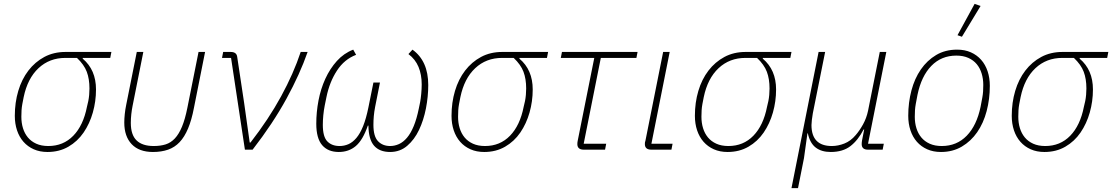

<svg xmlns="http://www.w3.org/2000/svg" viewBox="-20 -778 5781 998"><path d="M410 -477V-473Q479 -415 479 -313Q479 -251 462.5 -193Q446 -135 414.5 -89Q383 -43 335.5 -15.5Q288 12 227 12Q187 12 155.5 -2Q124 -16 102 -41Q80 -66 68.5 -100.5Q57 -135 57 -176Q57 -245 75 -305.5Q93 -366 127.5 -411Q162 -456 210.5 -482Q259 -508 321 -508H559L553 -477ZM320 -477Q237 -477 180 -423.5Q123 -370 103 -273L96 -237Q93 -221 92 -205Q91 -189 91 -171Q91 -139 99.5 -111.5Q108 -84 125 -63.5Q142 -43 168.5 -31Q195 -19 231 -19Q309 -19 361 -72.5Q413 -126 432 -223L439 -253Q442 -268 443.5 -285Q445 -302 445 -318Q445 -368 431 -405Q417 -442 380 -477Z M669 -227Q665 -207 662.5 -184.5Q660 -162 660 -139Q660 -77 690 -48Q720 -19 779 -19Q814 -19 841 -27.5Q868 -36 889 -58.5Q910 -81 926 -119.5Q942 -158 954 -218L1012 -508H1046L988 -217Q976 -154 957.5 -110Q939 -66 913.5 -39Q888 -12 853.5 0Q819 12 775 12Q703 12 664.5 -28.5Q626 -69 626 -141Q626 -161 628.5 -185Q631 -209 636 -233L691 -508H725Z M1253 0 1181 -477H1134L1140 -508H1179Q1210 -508 1213 -482L1249 -243L1278 -37H1282Q1376 -158 1441 -277Q1506 -396 1543 -508H1579Q1539 -393 1469 -265Q1399 -137 1293 0Z M1930 -223Q1925 -197 1923 -174.5Q1921 -152 1921 -129Q1921 -69 1945 -44Q1969 -19 2008 -19Q2031 -19 2053.5 -29Q2076 -39 2095.5 -62Q2115 -85 2130.5 -122.5Q2146 -160 2157 -214L2164 -248Q2167 -264 2169.5 -290Q2172 -316 2172 -339Q2172 -390 2155.5 -430Q2139 -470 2103 -497L2124 -520Q2206 -461 2206 -336Q2206 -276 2194 -214.5Q2182 -153 2158 -102.5Q2134 -52 2096.5 -20Q2059 12 2008 12Q1953 12 1924.5 -20.5Q1896 -53 1895 -125H1892Q1866 -50 1829.5 -19Q1793 12 1741 12Q1685 12 1654.5 -23.5Q1624 -59 1624 -135Q1624 -195 1635.5 -255.5Q1647 -316 1671 -368.5Q1695 -421 1731 -461Q1767 -501 1816 -520L1831 -493Q1770 -470 1731.5 -411Q1693 -352 1677 -274L1668 -230Q1663 -205 1660.5 -178.5Q1658 -152 1658 -129Q1658 -67 1681.5 -43Q1705 -19 1745 -19Q1769 -19 1791 -28.5Q1813 -38 1832.5 -61Q1852 -84 1867.5 -122.5Q1883 -161 1895 -220L1921 -349H1955Z M2680 -477V-473Q2749 -415 2749 -313Q2749 -251 2732.5 -193Q2716 -135 2684.5 -89Q2653 -43 2605.5 -15.5Q2558 12 2497 12Q2457 12 2425.5 -2Q2394 -16 2372 -41Q2350 -66 2338.5 -100.5Q2327 -135 2327 -176Q2327 -245 2345 -305.5Q2363 -366 2397.5 -411Q2432 -456 2480.5 -482Q2529 -508 2591 -508H2829L2823 -477ZM2590 -477Q2507 -477 2450 -423.5Q2393 -370 2373 -273L2366 -237Q2363 -221 2362 -205Q2361 -189 2361 -171Q2361 -139 2369.5 -111.5Q2378 -84 2395 -63.5Q2412 -43 2438.5 -31Q2465 -19 2501 -19Q2579 -19 2631 -72.5Q2683 -126 2702 -223L2709 -253Q2712 -268 2713.5 -285Q2715 -302 2715 -318Q2715 -368 2701 -405Q2687 -442 2650 -477Z M3015 0Q2981 0 2981 -29Q2981 -34 2981.5 -38Q2982 -42 2983 -47L3069 -477H2895L2901 -508H3294L3288 -477H3103L3014 -31H3131L3125 0Z M3470 0H3366Q3332 0 3332 -29Q3332 -34 3332.5 -38Q3333 -42 3335 -47L3427 -508H3461L3366 -31H3476Z M3945 -477V-473Q4014 -415 4014 -313Q4014 -251 3997.5 -193Q3981 -135 3949.5 -89Q3918 -43 3870.5 -15.5Q3823 12 3762 12Q3722 12 3690.5 -2Q3659 -16 3637 -41Q3615 -66 3603.5 -100.5Q3592 -135 3592 -176Q3592 -245 3610 -305.5Q3628 -366 3662.5 -411Q3697 -456 3745.5 -482Q3794 -508 3856 -508H4094L4088 -477ZM3855 -477Q3772 -477 3715 -423.5Q3658 -370 3638 -273L3631 -237Q3628 -221 3627 -205Q3626 -189 3626 -171Q3626 -139 3634.5 -111.5Q3643 -84 3660 -63.5Q3677 -43 3703.5 -31Q3730 -19 3766 -19Q3844 -19 3896 -72.5Q3948 -126 3967 -223L3974 -253Q3977 -268 3978.5 -285Q3980 -302 3980 -318Q3980 -368 3966 -405Q3952 -442 3915 -477Z M4094 200 4235 -508H4269L4205 -189Q4202 -172 4200 -155Q4198 -138 4198 -128Q4198 -19 4304 -19Q4336 -19 4369 -32Q4402 -45 4428 -76Q4448 -99 4466 -131.5Q4484 -164 4492 -202L4553 -508H4587L4492 -31H4574L4568 0H4492Q4459 0 4459 -29Q4459 -34 4459.5 -38.5Q4460 -43 4461 -49L4472 -105H4469Q4440 -49 4400.5 -18.5Q4361 12 4298 12Q4250 12 4220 -11Q4190 -34 4179 -85H4177L4159 44L4128 200Z M4871 12Q4831 12 4799.5 -2Q4768 -16 4746 -41Q4724 -66 4712.5 -100.5Q4701 -135 4701 -176Q4701 -245 4717.5 -307.5Q4734 -370 4766.5 -417Q4799 -464 4846 -492Q4893 -520 4955 -520Q4995 -520 5026.5 -506Q5058 -492 5080 -467Q5102 -442 5113.5 -407.5Q5125 -373 5125 -332Q5125 -263 5108.5 -200.5Q5092 -138 5059.5 -91Q5027 -44 4979.5 -16Q4932 12 4871 12ZM4875 -19Q4953 -19 5005 -72.5Q5057 -126 5077 -223L5086 -271Q5089 -287 5090 -303Q5091 -319 5091 -337Q5091 -368 5082.5 -396Q5074 -424 5057 -444.5Q5040 -465 5013.5 -477Q4987 -489 4951 -489Q4873 -489 4821 -435.5Q4769 -382 4749 -285L4740 -237Q4737 -221 4736 -205Q4735 -189 4735 -171Q4735 -139 4743.5 -111.5Q4752 -84 4769 -63.5Q4786 -43 4812.5 -31Q4839 -19 4875 -19ZM4980 -587 4957 -595 5046 -758 5077 -747Z M5592 -477V-473Q5661 -415 5661 -313Q5661 -251 5644.5 -193Q5628 -135 5596.5 -89Q5565 -43 5517.5 -15.5Q5470 12 5409 12Q5369 12 5337.5 -2Q5306 -16 5284 -41Q5262 -66 5250.5 -100.5Q5239 -135 5239 -176Q5239 -245 5257 -305.5Q5275 -366 5309.5 -411Q5344 -456 5392.5 -482Q5441 -508 5503 -508H5741L5735 -477ZM5502 -477Q5419 -477 5362 -423.5Q5305 -370 5285 -273L5278 -237Q5275 -221 5274 -205Q5273 -189 5273 -171Q5273 -139 5281.5 -111.5Q5290 -84 5307 -63.5Q5324 -43 5350.5 -31Q5377 -19 5413 -19Q5491 -19 5543 -72.5Q5595 -126 5614 -223L5621 -253Q5624 -268 5625.5 -285Q5627 -302 5627 -318Q5627 -368 5613 -405Q5599 -442 5562 -477Z"/></svg>

Font: IBM Plex Sans ExtLt
Style: Italic
Weight: 200
Italic angle: -11°
Designer: Mike Abbink, Paul van der Laan, Pieter van Rosmalen
Foundry: Bold Monday
Version: Version 3.005